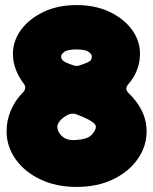

<svg xmlns="http://www.w3.org/2000/svg" viewBox="-20 -712 604 757"><path d="M31 -500Q31 -551 63 -594.5Q95 -638 151.5 -665Q208 -692 282 -692Q356 -692 412.5 -665Q469 -638 500.5 -594.5Q532 -551 532 -500Q532 -468 520.5 -437Q509 -406 486 -380Q478 -371 478 -362.5Q478 -354 487 -345Q519 -315 538.5 -276.5Q558 -238 558 -194Q558 -135 523 -85Q488 -35 426 -5Q364 25 282 25Q201 25 138.5 -5Q76 -35 41 -85Q6 -135 6 -194Q6 -238 23 -277.5Q40 -317 71 -348Q87 -366 73 -383Q54 -408 42.5 -437.5Q31 -467 31 -500ZM221 -490Q221 -479 229.5 -472Q238 -465 265 -456Q274 -452 282 -452Q290 -452 299 -456Q317 -462 326.5 -466.5Q336 -471 339 -476.5Q342 -482 342 -490Q342 -498 329.5 -507.5Q317 -517 282 -517Q246 -517 233.5 -507.5Q221 -498 221 -490ZM206 -212Q206 -202 213 -189Q220 -176 236 -167Q252 -158 279 -160Q326 -163 342 -181Q358 -199 358 -212Q358 -220 349 -227.5Q340 -235 323 -243.5Q306 -252 282 -261Q272 -265 261 -263.5Q250 -262 235 -252Q226 -246 219.5 -239Q213 -232 209.5 -225.5Q206 -219 206 -212Z"/></svg>

Font: Winky Sans Black
Style: Regular
Weight: 900
Designer: Simon Atzbach
Foundry: typofactur
Version: Version 1.205